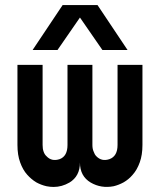

<svg xmlns="http://www.w3.org/2000/svg" viewBox="-20 -740 640 768"><path d="M49.8 -480.5Q49.8 -373 49.8 -160.2Q49.8 -120.1 60.5 -90.8Q71.3 -60.5 88.9 -41Q105.5 -22.5 125 -10.7Q144.5 0 166 4.9Q180.7 7.8 194.3 7.8Q227.5 7.8 257.8 -9.8Q299.8 -35.2 299.8 -89.8Q299.8 -35.2 342.8 -9.8Q384.8 14.6 434.6 4.9Q455.1 0 474.6 -10.7Q495.1 -22.5 510.7 -41Q528.3 -60.5 539.1 -90.8Q549.8 -120.1 549.8 -160.2Q549.8 -266.6 549.8 -480.5Q516.6 -480.5 450.2 -480.5Q450.2 -373 450.2 -160.2Q450.2 -115.2 418 -103.5Q386.7 -92.8 365.2 -115.2Q358.4 -122.1 354.5 -133.8Q349.6 -144.5 349.6 -160.2Q349.6 -266.6 349.6 -480.5Q316.4 -480.5 250 -480.5Q250 -373 250 -160.2Q250 -115.2 218.8 -103.5Q186.5 -92.8 166 -115.2Q158.2 -122.1 154.3 -133.8Q150.4 -144.5 150.4 -160.2Q150.4 -266.6 150.4 -480.5Q116.2 -480.5 49.8 -480.5ZM110.4 -540Q134.8 -540 210 -540Q232.4 -572.3 299.8 -669.9Q322.3 -637.7 389.6 -540Q415 -540 490.2 -540Q460 -585 370.1 -719.7Q335 -719.7 230.5 -719.7Q200.2 -674.8 110.4 -540Z"/></svg>

Font: Alibu-Mazigh Belkasim 1
Style: Bold
Weight: 400
Designer: Mazigh Moubarik Belkasim
Version: Version 1.0